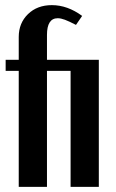

<svg xmlns="http://www.w3.org/2000/svg" viewBox="-20 -728 451 748"><path d="M53 -495V-584Q53 -638 89 -673Q125 -708 182 -708Q243 -708 300 -666L276 -631Q249 -645 233 -651Q217 -657 205 -657Q163 -657 163 -592V-495H365V0H255V-452H163V0H53V-452H2V-495Z"/></svg>

Font: Moniqa ExtBd Paragraph
Style: Regular
Weight: 800
Designer: Rajesh Rajput
Foundry: Rajesh Rajput
Version: Version 1.000